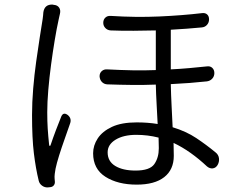

<svg xmlns="http://www.w3.org/2000/svg" viewBox="-20 -780 1040 833"><path d="M213 -759Q229 -758 236.5 -747Q244 -736 240 -720Q239 -715 237.5 -709Q236 -703 234 -693Q226 -657 217.5 -606Q209 -555 201.5 -499Q194 -443 189.5 -389.5Q185 -336 185 -293Q185 -253 187 -222Q189 -191 193 -153Q194 -147 196 -146.5Q198 -146 200 -152Q210 -182 222.5 -215Q235 -248 246 -275Q255 -295 274 -281Q292 -266 284 -244Q273 -212 260 -175.5Q247 -139 236.5 -105.5Q226 -72 221 -48Q219 -38 217.5 -25.5Q216 -13 217 -4L218 7Q219 17 213.5 24Q208 31 198 32L188 33Q174 34 162.5 25.5Q151 17 148 4Q135 -49 127 -114.5Q119 -180 119 -281Q119 -336 124 -396Q129 -456 137 -513Q145 -570 152.5 -618Q160 -666 165 -697Q166 -703 167 -713.5Q168 -724 168 -726Q173 -762 209 -760ZM668 -183Q621 -195 571 -195Q516 -195 481.5 -174Q447 -153 447 -119Q447 -80 480 -60Q513 -40 568 -40Q630 -40 649.5 -68Q669 -96 669 -137ZM428 -681Q428 -695 437 -703.5Q446 -712 460 -711Q570 -704 670.5 -708.5Q771 -713 856 -723Q870 -725 878.5 -717.5Q887 -710 887 -696Q887 -682 878 -672Q869 -662 855 -661Q824 -658 790.5 -655.5Q757 -653 721 -651V-479Q762 -481 801 -484.5Q840 -488 878 -492Q892 -494 901 -485.5Q910 -477 910 -463Q910 -449 901 -439Q892 -429 878 -427Q841 -423 802 -420Q763 -417 721 -415Q722 -368 724.5 -320Q727 -272 729 -228Q788 -210 831.5 -181Q875 -152 915 -119Q928 -109 930 -93.5Q932 -78 924 -64Q916 -51 903 -49.5Q890 -48 878 -58Q844 -90 807.5 -116Q771 -142 733 -160L734 -104Q734 -44 692.5 -11.5Q651 21 573 21Q491 21 437.5 -13Q384 -47 384 -115Q384 -149 404 -179.5Q424 -210 465.5 -229.5Q507 -249 573 -249Q622 -249 664 -242Q662 -283 659.5 -327.5Q657 -372 656 -413Q607 -411 554 -411.5Q501 -412 445 -414Q431 -415 422 -424.5Q413 -434 412 -449Q412 -463 421.5 -471.5Q431 -480 445 -479Q502 -476 554.5 -475Q607 -474 656 -476V-648Q609 -647 560 -646.5Q511 -646 460 -648Q446 -649 437 -658.5Q428 -668 428 -681Z"/></svg>

Font: Chiron GoRound TC N
Style: Regular
Weight: 350
Designer: Ryoko NISHIZUKA 西塚涼子 (kana, bopomofo & ideographs); Paul D. Hunt (Latin, Greek & Cyrillic); Sandoll Communications 산돌커뮤니
Foundry: Adobe
Version: Version 1.000;hotconv 1.1.1;makeotfexe 2.6.0